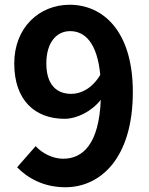

<svg xmlns="http://www.w3.org/2000/svg" viewBox="-20 -774 629 808"><path d="M255 14C402 14 539 -107 539 -387C539 -644 413 -754 273 -754C146 -754 40 -659 40 -507C40 -350 129 -274 252 -274C302 -274 365 -304 404 -354C397 -169 329 -106 246 -106C202 -106 157 -129 130 -159L52 -70C96 -25 163 14 255 14ZM175 -507C175 -598 220 -643 275 -643C338 -643 389 -593 402 -459C368 -402 321 -379 280 -379C216 -379 175 -420 175 -507Z"/></svg>

Font: Noto Sans JP
Style: Bold
Weight: 700
Designer: Ryoko NISHIZUKA  (kana, bopomofo & ideographs); Paul D. Hunt (Latin, Greek & Cyrillic); Sandoll Communications , Soo-you
Foundry: Adobe
Version: Version 2.002;hotconv 1.0.116;makeotfexe 2.5.65601